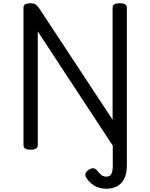

<svg xmlns="http://www.w3.org/2000/svg" viewBox="-20 -910 928 1185"><path d="M763 109Q763 164 745.5 196Q728 228 699 241.5Q670 255 637 255Q592 255 559.5 234Q527 213 511 184Q503 169 509 157Q515 145 529 137Q547 126 559 129Q571 132 581 144Q590 155 598 163.5Q606 172 615.5 176Q625 180 636 180Q653 180 661 172Q669 164 672.5 149Q676 134 676 114V-11L213 -716V-14Q213 0 202 7Q191 14 169 14Q125 14 125 -14V-863Q125 -877 136 -883.5Q147 -890 169 -890Q187 -890 198 -883.5Q209 -877 219 -863L675 -171V-863Q675 -877 686 -883.5Q697 -890 719 -890Q763 -890 763 -863Z"/></svg>

Font: Playwrite IT Moderna
Style: Regular
Weight: 400
Designer: Veronika Burian, José Scaglione
Foundry: TypeTogether
Version: Version 1.002